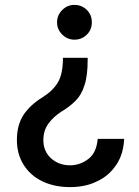

<svg xmlns="http://www.w3.org/2000/svg" viewBox="-20 -569 566 784"><path d="M325 -221Q313 -182 289 -158Q264 -133 232 -114Q200 -94 179 -66Q157 -37 157 3Q157 49 189 78Q221 106 266 106Q307 106 341 80Q374 55 379 -2H487Q484 62 454 105Q424 150 375 172Q329 195 266 195Q202 195 152 171Q103 147 76 103Q49 60 49 2Q49 -58 76 -100Q104 -141 151 -170Q195 -197 216 -232Q236 -265 237 -326V-333H338V-326Q338 -259 325 -221ZM335 -528Q355 -508 355 -478Q355 -448 335 -428Q314 -407 284 -407Q255 -407 234 -428Q213 -449 213 -478Q213 -507 234 -528Q255 -549 284 -549Q314 -549 335 -528Z"/></svg>

Font: Sinter Medium
Style: Regular
Weight: 500
Foundry: Adobe & rsms
Version: Version 1.000